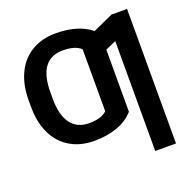

<svg xmlns="http://www.w3.org/2000/svg" viewBox="-157 -872 1209 1226"><g transform="rotate(-20 448.0 -259.0)"><path d="M832 203.1H690.9V-543.9L618.7 -511.7V-90.3Q575.7 -40.5 505.9 -15.4Q436 9.8 348.6 9.8Q256.8 9.8 187 -31Q117.2 -71.8 79.8 -148.7Q42.5 -225.6 42 -329.6V-377.4Q42 -482.4 79.3 -560.3Q116.7 -638.2 186.5 -679.4Q256.3 -720.7 348.6 -720.7Q501.5 -720.7 589.4 -648.9L725.6 -710.9H832ZM356.9 -107.9Q440.4 -107.9 477.5 -145V-565.9Q438.5 -602.5 356 -602.5Q199.2 -602.5 190.4 -401.9L189.9 -333.5Q189.9 -223.1 232.4 -165.5Q274.9 -107.9 356.9 -107.9Z"/></g></svg>

Font: Roboto
Style: Bold
Weight: 700
Designer: Google
Version: Version 2.134; 2016; ttfautohint (v1.6)